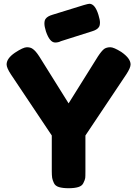

<svg xmlns="http://www.w3.org/2000/svg" viewBox="-20 -994 726 1016"><path d="M622 -719Q582 -744 564 -744Q544 -744 531 -735Q517 -724 498 -695L343 -447L188 -695Q168 -726 152 -736Q141 -744 122 -744Q103 -744 59 -715Q15 -685 15 -653Q15 -635 38 -600L254 -277V-88Q254 -67 256 -53Q258 -41 265 -26Q272 -10 292 -4Q312 2 343 2Q374 2 394 -4Q414 -10 421 -25Q430 -43 431 -52Q432 -59 432 -86V-277L648 -600Q671 -635 671 -653Q671 -685 622 -719ZM466 -828Q493 -836 502 -849Q509 -857 509 -875Q509 -889 501 -915Q483 -974 453 -974Q447 -974 423 -967L258 -916Q231 -908 222 -895Q215 -887 215 -869Q215 -854 223 -828Q243 -769 272 -769Q289 -769 302 -776Z"/></svg>

Font: FredokaOneMacrons
Style: Regular
Weight: 500
Designer: ""
Foundry: ""
Version: ""